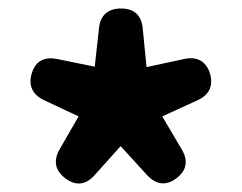

<svg xmlns="http://www.w3.org/2000/svg" viewBox="-20 -795 569 452"><path d="M134 -375C158 -357 182 -359 203 -383L264 -451L326 -383C347 -360 371 -357 395 -375C419 -393 424 -416 408 -443L362 -521L445 -559C473 -572 483 -593 474 -623C465 -651 443 -663 413 -656L325 -637L316 -728C313 -760 295 -775 265 -775C235 -775 216 -760 213 -728L203 -638L115 -656C85 -662 64 -652 55 -623C46 -595 56 -572 84 -559L165 -521L120 -443C105 -416 110 -393 134 -375Z"/></svg>

Font: コーポレート・ロゴ（ラウンド）ver3 Bold
Style: Regular
Weight: 700
Designer: [KANA_main] LOGOTYPE.JP [Source Han Sans] Ryoko NISHIZUKA 西塚涼子 (kana, bopomofo & ideographs); Paul D. Hunt (Latin, Greek
Version: Version 12.001;FEAKit 1.0